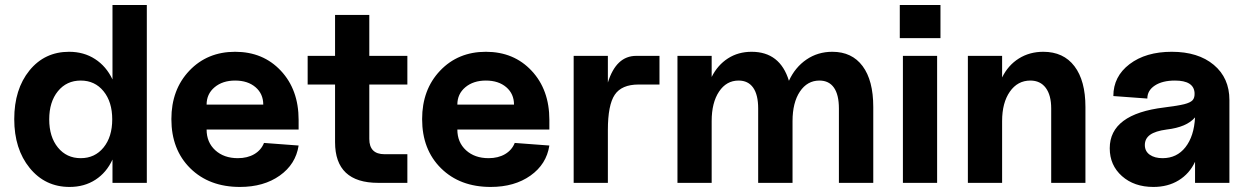

<svg xmlns="http://www.w3.org/2000/svg" viewBox="-20 -720 4910 756"><path d="M253.9 16.1Q157.7 16.1 96.9 -58.6Q36.1 -133.3 36.1 -251Q36.1 -368.7 95.9 -442.4Q155.8 -516.1 252 -516.1Q310.1 -516.1 354.2 -487.5Q398.4 -459 422.9 -407.2V-700.2H558.1V0H422.9V-91.8Q399.4 -40.5 355.7 -12.2Q312 16.1 253.9 16.1ZM208 -139.2Q242.2 -97.2 297.9 -97.2Q353.5 -97.2 387.7 -139.2Q421.9 -181.2 421.9 -250Q421.9 -318.8 387.7 -360.8Q353.5 -402.8 297.9 -402.8Q242.2 -402.8 208 -360.8Q173.8 -318.8 173.8 -250Q173.8 -181.2 208 -139.2Z M924.8 16.1Q803.7 16.1 729.2 -57.4Q654.8 -130.9 654.8 -251Q654.8 -367.2 725.6 -441.7Q796.4 -516.1 905.8 -516.1Q1016.1 -516.1 1085.9 -441.4Q1155.8 -366.7 1155.8 -248V-210H793.5Q793.5 -159.7 827.6 -128.4Q861.8 -97.2 916.5 -97.2Q954.1 -97.2 981.2 -113Q1008.3 -128.9 1019.5 -157.2L1155.8 -147Q1144.5 -73.2 1081.5 -28.6Q1018.6 16.1 924.8 16.1ZM1016.6 -308.1Q1016.6 -350.6 986.1 -376.7Q955.6 -402.8 905.8 -402.8Q856.4 -402.8 825 -376.5Q793.5 -350.1 793.5 -308.1Z M1469.2 0Q1299.3 0 1299.3 -160.2V-387.2H1191.4V-500H1299.3V-661.1H1434.1V-500H1584V-387.2H1434.1V-172.9Q1434.1 -112.8 1494.1 -112.8H1584V0Z M1912.1 16.1Q1791 16.1 1716.6 -57.4Q1642.1 -130.9 1642.1 -251Q1642.1 -367.2 1712.9 -441.7Q1783.7 -516.1 1893.1 -516.1Q2003.4 -516.1 2073.2 -441.4Q2143.1 -366.7 2143.1 -248V-210H1780.8Q1780.8 -159.7 1814.9 -128.4Q1849.1 -97.2 1903.8 -97.2Q1941.4 -97.2 1968.5 -113Q1995.6 -128.9 2006.8 -157.2L2143.1 -147Q2131.8 -73.2 2068.8 -28.6Q2005.9 16.1 1912.1 16.1ZM2003.9 -308.1Q2003.9 -350.6 1973.4 -376.7Q1942.9 -402.8 1893.1 -402.8Q1843.8 -402.8 1812.3 -376.5Q1780.8 -350.1 1780.8 -308.1Z M2238.8 0V-500H2373.5V-395Q2406.2 -500 2484.9 -500H2576.7V-387.2H2494.6Q2427.7 -387.2 2400.6 -346.9Q2373.5 -306.6 2373.5 -208V0Z M3283.2 -293Q3283.2 -346.7 3263.7 -374.8Q3244.1 -402.8 3206.5 -402.8Q3158.7 -402.8 3129.6 -359.4Q3100.6 -315.9 3100.6 -243.2V0H2965.3V-293Q2965.3 -346.7 2945.6 -374.8Q2925.8 -402.8 2888.2 -402.8Q2840.3 -402.8 2811.3 -359.4Q2782.2 -315.9 2782.2 -243.2V0H2647.5V-500H2782.2V-417Q2805.7 -463.9 2846.2 -490Q2886.7 -516.1 2939.5 -516.1Q3051.3 -516.1 3086.4 -401.9Q3110.8 -455.1 3155.5 -485.6Q3200.2 -516.1 3257.3 -516.1Q3334.5 -516.1 3376.5 -459.7Q3418.5 -403.3 3418.5 -298.8V0H3283.2Z M3535.2 0V-500H3669.9V0ZM3522.9 -569.8V-700.2H3683.1V-569.8Z M4119.1 -293Q4119.1 -345.2 4097.7 -374Q4076.2 -402.8 4037.1 -402.8Q3986.8 -402.8 3956.3 -359.1Q3925.8 -315.4 3925.8 -243.2V0H3791V-500H3925.8V-415Q3949.2 -462.9 3991.5 -489.5Q4033.7 -516.1 4087.9 -516.1Q4167.5 -516.1 4210.7 -459.2Q4253.9 -402.3 4253.9 -298.8V0H4119.1Z M4521.5 16.1Q4445.8 16.1 4397.7 -26.6Q4349.6 -69.3 4349.6 -136.2Q4349.6 -271 4564.5 -296.9Q4619.1 -303.7 4643.1 -309.8Q4667 -315.9 4675.8 -325.4Q4684.6 -335 4683.6 -354Q4680.7 -402.8 4606.4 -402.8Q4557.1 -402.8 4527.3 -383.3Q4497.6 -363.8 4497.6 -332L4363.8 -341.8Q4363.8 -418.9 4427.7 -467.5Q4491.7 -516.1 4593.8 -516.1Q4697.8 -516.1 4759.3 -464.6Q4820.8 -413.1 4820.8 -326.2V0H4685.5V-83Q4663.6 -36.1 4621.1 -10Q4578.6 16.1 4521.5 16.1ZM4557.6 -97.2Q4613.8 -97.2 4647.7 -140.4Q4681.6 -183.6 4685.5 -257.8Q4652.8 -219.2 4573.7 -210Q4529.3 -204.1 4508.5 -189.2Q4487.8 -174.3 4487.8 -148.9Q4487.8 -124.5 4507.1 -110.8Q4526.4 -97.2 4557.6 -97.2Z"/></svg>

Font: Uncut Sans
Style: Bold
Weight: 700
Designer: Kasper Nordkvist
Foundry: UNCUT.wtf
Version: Version 1.304;Glyphs 3.2 (3246)